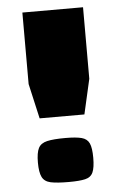

<svg xmlns="http://www.w3.org/2000/svg" viewBox="-49 -671 454 722"><g transform="rotate(-5 177.5 -310.0)"><path d="M63 -635H292V-365L262 -233H93L63 -365ZM281 -68Q281 -31 273 -13Q265 5 243.5 10Q222 15 182 15Q137 15 113.5 10Q90 5 81 -13Q72 -31 72 -68Q72 -105 81 -122.5Q90 -140 114 -145.5Q138 -151 183 -151Q223 -151 244 -145.5Q265 -140 273 -122.5Q281 -105 281 -68Z"/></g></svg>

Font: Unlock
Style: Regular
Weight: 400
Designer: Eduardo Rodriguez Tunni
Foundry: Eduardo Rodriguez Tunni
Version: Version 1.003; ttfautohint (v1.8.4.7-5d5b);gftools[0.9.23]